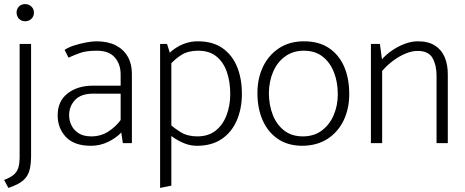

<svg xmlns="http://www.w3.org/2000/svg" viewBox="-20 -700 2273 939"><path d="M103 -596Q91 -596 81.5 -601.5Q72 -607 66.5 -617Q61 -627 61 -638Q61 -656 72.5 -668Q84 -680 103 -680Q121 -680 133.5 -668Q146 -656 146 -638Q146 -620 133.5 -608Q121 -596 103 -596ZM132 -485V62Q132 104 124 133.5Q116 163 92.5 183Q69 203 21 219L0 180Q34 167 50 152Q66 137 71.5 113.5Q77 90 76 51V-485Z M318 -136Q318 -180 347 -211Q376 -242 436 -242H570V-113Q546 -80 509.5 -56.5Q473 -33 426 -33Q390 -33 366 -47.5Q342 -62 330 -86Q318 -110 318 -136ZM315 -418Q343 -431 373 -441.5Q403 -452 454 -452Q513 -452 541.5 -419Q570 -386 570 -336V-281H435Q359 -281 310.5 -243Q262 -205 262 -136Q262 -73 302.5 -30Q343 13 425 13Q470 13 509.5 -6.5Q549 -26 573 -52L581 0H625V-340Q625 -388 604.5 -423.5Q584 -459 545.5 -478.5Q507 -498 451 -498Q431 -498 401.5 -492.5Q372 -487 343.5 -478Q315 -469 296 -456Z M818 208V-418L797 -485H763V219ZM809 -381Q835 -411 867.5 -431.5Q900 -452 949 -452Q1004 -452 1038.5 -424Q1073 -396 1089.5 -348Q1106 -300 1106 -240Q1106 -184 1088 -136.5Q1070 -89 1034.5 -61Q999 -33 945 -33Q897 -33 864 -53.5Q831 -74 806 -97L786 -61Q803 -45 827.5 -28Q852 -11 881.5 1Q911 13 943 13Q1015 13 1064 -20Q1113 -53 1138 -111Q1163 -169 1163 -241Q1163 -317 1139 -374.5Q1115 -432 1067.5 -465Q1020 -498 948 -498Q916 -498 887.5 -488.5Q859 -479 834 -461.5Q809 -444 789 -420Z M1460 13Q1388 13 1339 -20.5Q1290 -54 1264.5 -112Q1239 -170 1239 -245Q1239 -317 1266.5 -374Q1294 -431 1345 -464.5Q1396 -498 1467 -498Q1539 -498 1588 -465.5Q1637 -433 1662.5 -375.5Q1688 -318 1688 -240Q1688 -168 1660.5 -111Q1633 -54 1582 -21Q1531 12 1460 13ZM1461 -33Q1515 -33 1553 -61Q1591 -89 1611.5 -136Q1632 -183 1632 -239Q1632 -299 1613 -347Q1594 -395 1557.5 -423.5Q1521 -452 1466 -452Q1413 -452 1374.5 -424Q1336 -396 1316 -349.5Q1296 -303 1295 -246Q1295 -187 1314 -138.5Q1333 -90 1370 -61.5Q1407 -33 1461 -33Z M1849 0V-353Q1874 -382 1904 -404Q1934 -426 1964.5 -438.5Q1995 -451 2022 -451Q2076 -451 2095.5 -416Q2115 -381 2115 -331V0H2170V-337Q2170 -384 2155 -420Q2140 -456 2107.5 -477Q2075 -498 2023 -498Q1993 -498 1960.5 -486Q1928 -474 1898.5 -454Q1869 -434 1848 -410L1838 -485H1794V0Z"/></svg>

Font: Catamaran ExtraLight
Style: Regular
Weight: 250
Designer: Pria Ravichandran
Version: Version 2.000